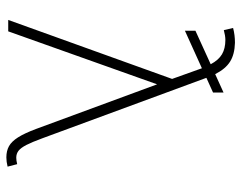

<svg xmlns="http://www.w3.org/2000/svg" viewBox="-98 -659 763 607"><g transform="rotate(90 283.5 -355.5)"><path d="M272.5 -647.5 226.1 -626.5 226.6 -625 417 -108.4Q429.2 -75.2 438.2 -57.6Q447.3 -40 456.5 -32.7Q465.8 -25.4 478.5 -25.4Q487.3 -25.4 499 -28.3L506.8 2Q491.2 5.9 477.5 5.9Q457 5.9 442.1 -2.4Q427.2 -10.7 414.3 -31Q401.4 -51.3 387.7 -87.9L246.6 -470.7L79.1 0H43L229.5 -518.1L195.8 -612.3L77.1 -558.6V-591.8L183.1 -640.1Q169.9 -665 151.6 -675.8Q133.3 -686.5 106.4 -686.5Q93.3 -686.5 75.2 -681.6L68.4 -710.9Q90.3 -716.8 115.2 -716.8Q151.9 -715.8 174.8 -701.4Q197.8 -687 214.4 -654.3L272.5 -680.7Z"/></g></svg>

Font: Pretendard Std Thin
Style: Regular
Weight: 100
Designer: Base glyphs from Inter by Rasmus Andersson; Hangeul glyphs from Noto Sans CJK(Source Han Sans) by Jang Soo-young and Kan
Foundry: Kil Hyung-jin
Version: Version 1.309